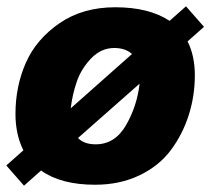

<svg xmlns="http://www.w3.org/2000/svg" viewBox="-24 -571 666 608"><path d="M565 -551 622 -486 570 -440Q593 -394 593 -333Q593 -267 573.5 -206Q554 -145 516.5 -95Q479 -45 417 -15.5Q355 14 277 14Q169 14 106 -31L52 17L-4 -47L50 -95Q25 -145 25 -210Q25 -298 58 -372.5Q91 -447 164.5 -497.5Q238 -548 341 -548Q448 -548 513 -505ZM200 -228 394 -400Q373 -419 338 -419Q296 -419 264.5 -386Q233 -353 219 -312Q205 -271 200 -228ZM223 -134Q242 -114 279 -114Q340 -114 375 -174.5Q410 -235 418 -306Z"/></svg>

Font: Nacelle Heavy
Style: Italic
Weight: 800
Italic angle: -12°
Designer: Sora Sagano
Foundry: Sora Sagano
Version: Version 1.000;FEAKit 1.0